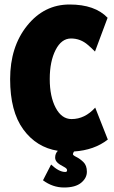

<svg xmlns="http://www.w3.org/2000/svg" viewBox="-20 -664 506 853"><path d="M171 137 207 67Q242 100 270 100Q278 100 278 92.5Q278 85 267 79L246 67Q225 54 225 36Q225 18 237 6Q142 -9 83.5 -89Q25 -169 25 -312.5Q25 -456 100.5 -550Q176 -644 289 -644Q402 -644 458 -585L402 -435Q383 -454 371 -464Q338 -493 295.5 -493Q253 -493 227 -442Q201 -391 201 -313Q201 -235 227.5 -185Q254 -135 298 -135Q357 -135 403 -186L459 -44Q399 3 309 9Q304 16 304 21Q304 26 319.5 33.5Q335 41 350.5 56Q366 71 366 99Q366 127 340.5 148Q315 169 264.5 169Q214 169 171 137Z"/></svg>

Font: Passion One
Style: Regular
Weight: 400
Designer: Alejandro Lo Celso
Foundry: Fontstage
Version: Version 1.002